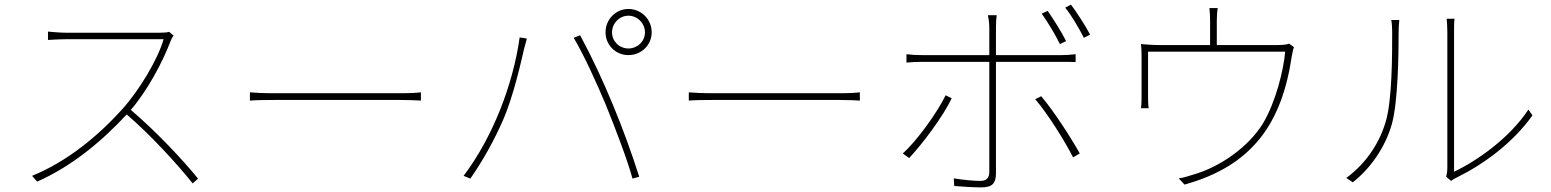

<svg xmlns="http://www.w3.org/2000/svg" viewBox="-20 -785 6722 832"><path d="M713.1 -647C703.1 -644.2 688.9 -643.1 669 -643.1H269.2C238.3 -643.1 187.9 -648.1 187.9 -648.1V-611.9C187.9 -611.9 240.1 -615.1 269.2 -615.1H688.9C663 -524.1 581 -392 513.8 -316.1C407 -197.1 272 -85.2 119 -23.1L141 2.1C294 -65.7 423.3 -175.1 529.1 -289.1C632.1 -201 748.9 -73.2 815 9.9L838.1 -11C771 -94.1 654.8 -217 546.9 -308.9C617.9 -391 685 -516 719.1 -606.9C721.2 -612.9 728 -626.1 731.9 -631Z M1062.9 -349.1C1087 -351.2 1124.3 -351.9 1176.1 -351.9H1710.9C1756 -351.9 1788 -350.1 1804 -349.1V-384.9C1786.9 -382.8 1761 -381 1709.9 -381H1176.1C1118.3 -381 1085.9 -382.8 1062.9 -384.9Z M2632.1 -644.9C2632.1 -683.9 2664.1 -717 2703.1 -717C2742.2 -717 2774.9 -683.9 2774.9 -644.9C2774.9 -605.8 2742.2 -574.9 2703.1 -574.9C2664.1 -574.9 2632.1 -605.8 2632.1 -644.9ZM2604 -644.9C2604 -589.8 2648.1 -546.2 2703.1 -546.2C2759.2 -546.2 2804 -589.8 2804 -644.9C2804 -701 2759.2 -746.1 2703.1 -746.1C2648.1 -746.1 2604 -701 2604 -644.9ZM1989 -23.1 2018.1 -11C2075.3 -93 2123.2 -181.1 2159.1 -263.1C2206 -370 2239 -522 2251.1 -573.9C2256 -593 2259.2 -601.9 2263.1 -617.9L2231.9 -622.9C2202.8 -416.9 2115.1 -190 1989 -23.1ZM2605.1 -331C2646 -230.1 2698.9 -92 2720.9 -11L2750 -19.2C2685 -223 2595.9 -443.2 2494 -632.1L2465.9 -621.1C2507.8 -552.2 2565 -426.8 2605.1 -331Z M2964.8 -349.1C2989 -351.2 3026.3 -351.9 3078.1 -351.9H3612.9C3658 -351.9 3690 -350.1 3706 -349.1V-384.9C3688.9 -382.8 3663 -381 3611.9 -381H3078.1C3020.2 -381 2987.9 -382.8 2964.8 -384.9Z M3908 -550.1V-513.8C3932.2 -516 3948.9 -517 3978 -517H4267V-40.1C4267 -14.2 4255 -1.1 4228 -1.1C4201 -1.1 4155.9 -5 4112.9 -12.1L4115.1 21C4144.9 23.8 4202.1 27 4231.9 27C4279.8 27 4295.8 9.9 4295.8 -35.2V-517H4579.9C4599.8 -517 4620 -517 4641 -516V-550.1C4619 -547.2 4596.9 -546.2 4578.8 -546.2H4295.8V-665.8C4295.8 -683.9 4296.9 -706 4299 -719.1H4261C4263.8 -707 4267 -683.9 4267 -665.8V-546.2H3976.9C3947.1 -546.2 3932.9 -547.2 3908 -550.1ZM3892 -120 3919.7 -100.1C3976.9 -161.2 4066.1 -279.1 4104 -359L4077.8 -372.2C4041.9 -298.3 3954.9 -176.1 3892 -120ZM4630 -103 4659.1 -120C4621.1 -187.9 4544.7 -306.8 4491.8 -367.9L4465.9 -355.1C4519.9 -293 4595.9 -170.8 4630 -103ZM4572.8 -594.1 4599.8 -606.9C4578.8 -648.8 4543 -704.9 4519.9 -737.9L4494 -725.9C4519.9 -690 4554.7 -632.1 4572.8 -594.1ZM4595.9 -752.1C4623.9 -717 4654.8 -664.1 4676.8 -621.1L4703.8 -634.9C4684.7 -671.9 4647 -729.8 4621.1 -764.9Z M4926.8 -529.1V-359C4926.8 -346.9 4926.1 -326 4924 -316.1H4957.7C4955.6 -327.1 4954.9 -346.9 4954.9 -359V-561.1H5549C5543 -483 5507.8 -342 5452.8 -250C5388.8 -146 5263.8 -60 5149.9 -28.1C5128.9 -21 5107.6 -14.9 5087.7 -12.1L5112.9 14.9C5408 -67.1 5534.8 -251.1 5577.8 -541.9C5580.6 -558.9 5584.9 -574.9 5587 -581L5566.1 -595.9C5558.9 -593 5545.8 -589.8 5514.9 -589.8H5252.8V-695C5252.8 -707 5253.9 -731.9 5256.7 -750H5220.9C5223 -731.9 5223.7 -707 5223.7 -695V-589.8H5005C4975.1 -589.8 4947.1 -592 4924 -594.1C4926.8 -574.9 4926.8 -548.3 4926.8 -529.1Z M5842 5C5920.1 -56.1 5983 -148.1 6011 -246.1C6038 -340.2 6040.8 -549 6040.8 -647C6040.8 -664.1 6041.5 -680 6043.7 -698.2H6008.9C6011.7 -682.2 6012.8 -664.1 6012.8 -647C6012.8 -549 6013.1 -349.1 5984 -255C5953.1 -152 5889.9 -70 5813.9 -13.8ZM6267.8 -1.1C6275.9 -7.1 6283 -11 6293 -16C6407 -72.1 6534.8 -164.1 6620.7 -285.2L6603 -310C6521 -186.1 6380 -87.7 6280.9 -40.8V-644.2C6280.9 -674 6280.9 -690.7 6283 -703.8H6248.9C6250 -690.7 6251.8 -674 6251.8 -644.2V-56.1C6251.8 -44 6249.6 -31.2 6246.8 -19.2Z"/></svg>

Font: Karasuma Gothic
Style: Thin
Weight: 200
Designer: Rasmus Andersson / Ryoko Ishizuka
Foundry: rsms
Version: Version 1.00